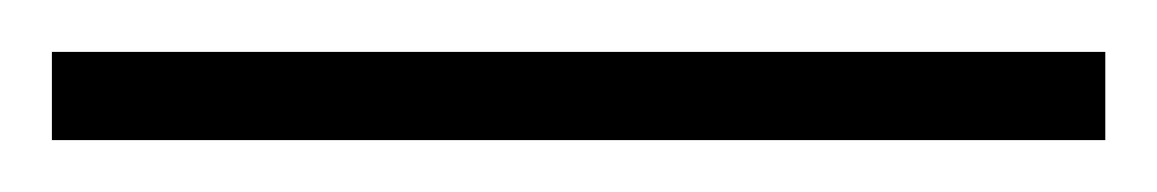

<svg xmlns="http://www.w3.org/2000/svg" viewBox="-24 -814 446 74"><path d="M402 -760V-794H-4V-760Z"/></svg>

Font: Noto Sans Sinhala ExtraCondensed ExtraLight
Style: Regular
Weight: 200
Width: 2
Designer: Jelle Bosma - Monotype Design Team
Foundry: Monotype Imaging Inc.
Version: Version 2.006